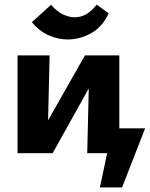

<svg xmlns="http://www.w3.org/2000/svg" viewBox="-20 -664 649 832"><path d="M462 6V-108H609L545 6ZM413 148 467 -108H609L509 148ZM358 0 368 -424H497V0ZM56 0V-424H195L185 0ZM145 0V-66L348 -424H406V-355L208 0ZM273 -493Q230 -493 189 -512Q148 -531 118 -568L201 -643Q229 -612 255 -600.5Q281 -589 303 -589Q330 -589 353 -602Q376 -615 399 -644L451 -606Q424 -548 375.5 -520.5Q327 -493 273 -493Z"/></svg>

Font: Ysabeau Infant ExtraBold
Style: Regular
Weight: 800
Designer: Christian Thalmann (Catharsis Fonts)
Version: Version 2.001;gftools[0.9.30]; featfreeze: ss01,ss02,lnum